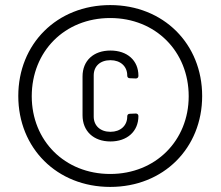

<svg xmlns="http://www.w3.org/2000/svg" viewBox="-20 -728 869 756"><path d="M414 8C624 8 776 -145 776 -350C776 -555 624 -708 414 -708C204 -708 52 -555 52 -350C52 -145 204 8 414 8ZM414 -43C234 -43 105 -175 105 -349C105 -525 234 -657 414 -657C593 -657 723 -525 723 -349C723 -175 593 -43 414 -43ZM415 -171C480 -171 525 -210 525 -271C525 -277 521 -281 515 -281L491 -280C485 -280 481 -276 481 -270V-269C481 -233 454 -209 415 -209C375 -209 349 -233 349 -269V-431C349 -467 374 -491 415 -491C454 -491 481 -467 481 -431V-430C481 -424 485 -420 491 -420L515 -419C521 -419 525 -423 525 -429V-430C525 -490 481 -529 415 -529C348 -529 305 -489 305 -427V-274C305 -212 348 -171 415 -171Z"/></svg>

Font: Elastic
Style: elastic
Weight: 400
Designer: Jeremy Tribby
Foundry: Tribby Type
Version: Version 1.422;hotconv 1.0.109;makeotfexe 2.5.65596